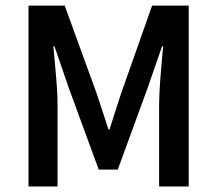

<svg xmlns="http://www.w3.org/2000/svg" viewBox="-20 -674 785 694"><path d="M83 0V-653.8H213.9L330.1 -334Q338.4 -309.6 354 -261.5Q369.6 -213.4 372.1 -206.1H376Q381.3 -223.1 395.3 -267.1Q409.2 -311 417 -334L529.8 -653.8H662.1V0H555.2V-298.8Q555.2 -356.4 569.8 -506.8H565.9L513.2 -355L405.8 -61H336.9L229 -355L176.8 -506.8H172.9Q173.8 -493.2 178.5 -444.8Q183.1 -396.5 185.5 -361.3Q188 -326.2 188 -298.8V0Z"/></svg>

Font: Source Sans Pro Semibold
Style: Regular
Weight: 600
Designer: Paul D. Hunt
Foundry: Adobe Systems Incorporated
Version: Version 2.020;PS 2.0;hotconv 1.0.86;makeotf.lib2.5.63406